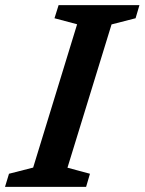

<svg xmlns="http://www.w3.org/2000/svg" viewBox="-42 -727 563 747"><path d="M258 -632.5 170 -656 186 -707H500.5L485.5 -656L392 -632L220.5 -74.5L308 -51L293 0H-22.5L-7 -51L87 -75Z"/></svg>

Font: Newsreader Caption Medium
Style: Italic
Weight: 500
Italic angle: -17°
Designer: Hugues Gentile
Foundry: Production Type
Version: Version 1.001